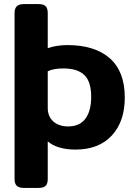

<svg xmlns="http://www.w3.org/2000/svg" viewBox="-20 -715 660 937"><path d="M51 159V-651Q51 -673 61.5 -684Q72 -695 96 -695H168Q193 -695 203 -684.5Q213 -674 213 -651V-480Q232 -487 258 -491Q284 -495 308 -495Q443 -495 516 -430.5Q589 -366 589 -239Q589 -122 525.5 -53.5Q462 15 348 15Q306 15 271 5Q236 -5 213 -25V159Q213 181 203 191.5Q193 202 168 202H96Q72 202 61.5 191.5Q51 181 51 159ZM425 -242Q425 -317 391.5 -349Q358 -381 289 -381Q241 -381 213 -367V-189Q213 -146 240.5 -122Q268 -98 312 -98Q369 -98 397 -136Q425 -174 425 -242Z"/></svg>

Font: Mitr Medium
Style: Regular
Weight: 500
Designer: Thanarat Vachiruckul
Foundry: Cadson Demak
Version: Version 1.003